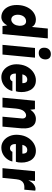

<svg xmlns="http://www.w3.org/2000/svg" viewBox="1048 -1826 796 2932"><g transform="rotate(90 1446.0 -360.0)"><path d="M241.5 17.5Q188 17.5 146 -11.8Q104 -41 80.2 -93.8Q56.5 -146.5 56.5 -217Q56.5 -283 74.2 -336.8Q92 -390.5 123.2 -429.2Q154.5 -468 195 -489Q235.5 -510 281 -510Q319.5 -510 347.5 -494.5Q375.5 -479 392.5 -447.5L416 -692H566.5L500 0H378.5L367.5 -73.5Q343 -26.5 309.8 -4.5Q276.5 17.5 241.5 17.5ZM281 -134Q300 -134 319.5 -147Q339 -160 353.2 -182.8Q367.5 -205.5 370 -234.5L372.5 -249Q373.5 -253.5 373.5 -258.2Q373.5 -263 373.5 -266Q374 -295 366 -316Q358 -337 343 -348.8Q328 -360.5 306.5 -360.5Q282 -360.5 263 -350.2Q244 -340 231.2 -322.5Q218.5 -305 211.8 -282.2Q205 -259.5 205 -234.5Q205 -189.5 224.8 -161.8Q244.5 -134 281 -134Z M790 -553.5Q747.5 -553.5 726.8 -577.8Q706 -602 708.5 -646.5Q712.5 -690 739 -714.2Q765.5 -738.5 806 -738.5Q847.5 -738.5 868.5 -714Q889.5 -689.5 887 -646.5Q883 -602.5 857 -578Q831 -553.5 790 -553.5ZM665 0 712.5 -496.5H860.5L813 0Z M1156 17.5Q1099 17.5 1052.5 -16.8Q1006 -51 980.8 -111.2Q955.5 -171.5 963 -249Q970.5 -331 1006.8 -389.2Q1043 -447.5 1095.5 -478.8Q1148 -510 1205.5 -510Q1260.5 -510 1297.5 -486.8Q1334.5 -463.5 1355.5 -424.5Q1376.5 -385.5 1383 -337.2Q1389.5 -289 1382.5 -239Q1380 -228.5 1377.8 -221Q1375.5 -213.5 1373.5 -204.5H1082L1106.5 -225.5Q1100.5 -192.5 1105.8 -167.5Q1111 -142.5 1126.8 -128.5Q1142.5 -114.5 1168 -114.5Q1184.5 -114.5 1199.2 -123.2Q1214 -132 1221.5 -151H1369.5Q1359 -105 1329.2 -66.8Q1299.5 -28.5 1255.2 -5.5Q1211 17.5 1156 17.5ZM1112.5 -282 1091.5 -303.5H1272L1247.5 -282Q1251 -304.5 1248.8 -326.8Q1246.5 -349 1233.8 -363.8Q1221 -378.5 1193.5 -378.5Q1171.5 -378.5 1154 -367Q1136.5 -355.5 1125.8 -333.8Q1115 -312 1112.5 -282Z M1471.5 0 1518.5 -495.5H1647.5L1655.5 -424.5Q1684.5 -469 1720.2 -489.5Q1756 -510 1795.5 -510Q1853 -510 1886.5 -481.2Q1920 -452.5 1932.5 -402.2Q1945 -352 1939.5 -287.5L1913.5 0H1762L1788 -287.5Q1793 -324 1779.2 -342.2Q1765.5 -360.5 1742 -360.5Q1707.5 -360.5 1677 -325.5Q1646.5 -290.5 1638 -206L1619.5 0Z M2232.5 17.5Q2175.5 17.5 2129 -16.8Q2082.5 -51 2057.2 -111.2Q2032 -171.5 2039.5 -249Q2047 -331 2083.2 -389.2Q2119.5 -447.5 2172 -478.8Q2224.5 -510 2282 -510Q2337 -510 2374 -486.8Q2411 -463.5 2432 -424.5Q2453 -385.5 2459.5 -337.2Q2466 -289 2459 -239Q2456.5 -228.5 2454.2 -221Q2452 -213.5 2450 -204.5H2158.5L2183 -225.5Q2177 -192.5 2182.2 -167.5Q2187.5 -142.5 2203.2 -128.5Q2219 -114.5 2244.5 -114.5Q2261 -114.5 2275.8 -123.2Q2290.5 -132 2298 -151H2446Q2435.5 -105 2405.8 -66.8Q2376 -28.5 2331.8 -5.5Q2287.5 17.5 2232.5 17.5ZM2189 -282 2168 -303.5H2348.5L2324 -282Q2327.5 -304.5 2325.2 -326.8Q2323 -349 2310.2 -363.8Q2297.5 -378.5 2270 -378.5Q2248 -378.5 2230.5 -367Q2213 -355.5 2202.2 -333.8Q2191.5 -312 2189 -282Z M2548 0 2595 -496.5H2743L2734 -394.5Q2760.5 -450 2796 -477.2Q2831.5 -504.5 2866 -504.5Q2874 -504.5 2879.8 -502.8Q2885.5 -501 2891.5 -500L2876.5 -333Q2866 -334 2854.8 -334Q2843.5 -334 2834 -334Q2804 -334 2779.2 -322.2Q2754.5 -310.5 2738 -283.2Q2721.5 -256 2717 -209.5L2696 0Z"/></g></svg>

Font: Karla ExtraBold
Style: Italic
Weight: 800
Italic angle: -8°
Designer: Jonathan Pinhorn
Version: Version 2.004;gftools[0.9.33]